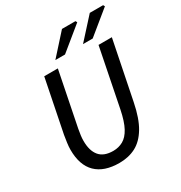

<svg xmlns="http://www.w3.org/2000/svg" viewBox="-196 -985 1071 1136"><g transform="rotate(-30 339.5 -416.5)"><path d="M291 12Q187 12 132.5 -41.5Q78 -95 78 -200Q78 -222 81.5 -246.5Q85 -271 89 -296L161 -655H254L180 -285Q176 -263 173.5 -244Q171 -225 171 -207Q171 -140 201 -104Q231 -68 295 -68Q332 -68 362.5 -85Q393 -102 415.5 -143.5Q438 -185 453 -259L532 -655H623L543 -258Q523 -157 487.5 -98Q452 -39 403 -13.5Q354 12 291 12ZM266 -705 392 -845H484L490 -834L332 -705ZM455 -705 582 -845H673L679 -834L521 -705Z"/></g></svg>

Font: Source Sans 3 ExtraLight Medium
Style: Italic
Weight: 500
Italic angle: -11°
Version: Version 3.052;hotconv 1.1.0;makeotfexe 2.6.0